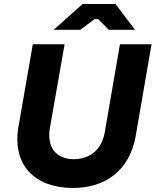

<svg xmlns="http://www.w3.org/2000/svg" viewBox="-20 -920 773 954"><path d="M343 14C504 14 624 -74 654 -243L733 -700H576L500 -260C484 -174 424 -129 347 -129C262 -129 211 -184 228 -285L301 -700H143L72 -292C38 -95 158 14 343 14ZM247 -772H379L450 -825H468L520 -772H651L554 -900H390Z"/></svg>

Font: Fixel Display 20240404
Style: Bold Italic
Weight: 700
Italic angle: -10°
Designer: AlfaBravo + MacPaw
Foundry: Kyrylo Tkachov, Marchela Mozhyna, Serhii Makarenko, Maria Weinstein, Zakhar Kryvoshyya
Version: Version 1.211;Glyphs 3.2 (3225)